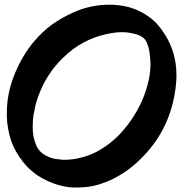

<svg xmlns="http://www.w3.org/2000/svg" viewBox="-20 -791 806 839"><path d="M81.1 -83C106.4 -50.8 138.7 -24.4 176.8 -5.9C214.8 13.7 254.9 25.4 296.9 28.3H319.3C340.8 28.3 362.3 26.4 382.8 22.5C410.2 16.6 436.5 7.8 462.9 -3.9C510.7 -26.4 554.7 -56.6 593.8 -95.7C632.8 -133.8 665 -175.8 689.5 -221.7C723.6 -285.2 744.1 -356.4 750 -433.6C751 -443.4 751 -453.1 751 -463.9C751 -529.3 733.4 -589.8 698.2 -644.5C687.5 -660.2 676.8 -674.8 665 -687.5C653.3 -700.2 640.6 -710.9 626 -720.7C583 -751 534.2 -766.6 480.5 -769.5C473.6 -770.5 465.8 -770.5 459 -770.5C413.1 -770.5 367.2 -762.7 323.2 -746.1C291 -733.4 259.8 -717.8 230.5 -699.2C200.2 -680.7 173.8 -658.2 149.4 -632.8C105.5 -586.9 71.3 -533.2 45.9 -471.7C21.5 -414.1 9.8 -355.5 9.8 -296.9V-283.2C10.7 -246.1 17.6 -210.9 28.3 -176.8C40 -143.6 57.6 -112.3 81.1 -83ZM138.7 -155.3C127.9 -179.7 123 -205.1 123 -233.4V-238.3C123 -253.9 124 -269.5 126 -285.2C128.9 -301.8 131.8 -316.4 134.8 -330.1C142.6 -360.4 153.3 -388.7 167 -417C180.7 -445.3 197.3 -470.7 215.8 -495.1C240.2 -525.4 267.6 -551.8 297.9 -575.2C328.1 -597.7 362.3 -616.2 398.4 -628.9C424.8 -637.7 452.1 -644.5 481.4 -648.4C491.2 -649.4 501 -650.4 510.7 -650.4C529.3 -650.4 547.9 -648.4 566.4 -643.6C573.2 -642.6 581.1 -639.6 587.9 -636.7C594.7 -633.8 601.6 -629.9 607.4 -625C614.3 -618.2 619.1 -611.3 622.1 -602.5C626 -593.8 628.9 -585 630.9 -576.2C632.8 -565.4 634.8 -553.7 635.7 -542C636.7 -530.3 637.7 -518.6 637.7 -506.8C636.7 -476.6 632.8 -447.3 624 -418C616.2 -387.7 605.5 -360.4 592.8 -334C572.3 -292 545.9 -252 513.7 -215.8C481.4 -179.7 444.3 -150.4 402.3 -127.9C379.9 -116.2 355.5 -107.4 331.1 -101.6C308.6 -95.7 286.1 -92.8 261.7 -92.8H254.9L228.5 -95.7C219.7 -96.7 210.9 -98.6 202.1 -101.6C170.9 -112.3 149.4 -129.9 138.7 -155.3Z"/></svg>

Font: ChillSide Comic
Style: Regular
Weight: 400
Designer: Koroletov, Abay Emes
Version: Version 1.000